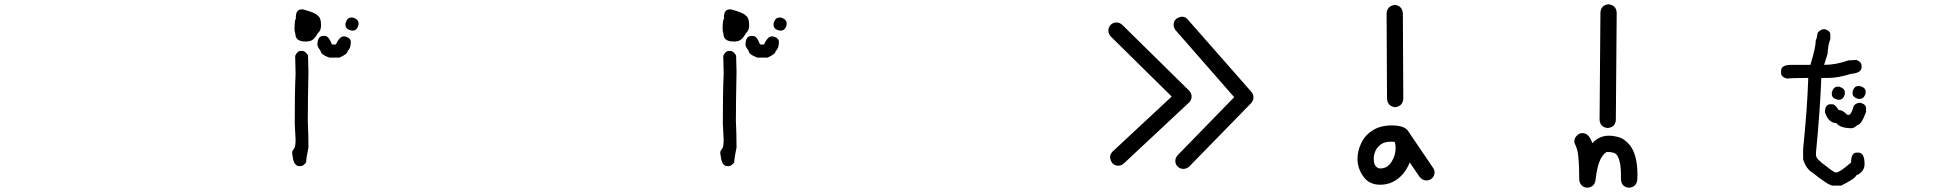

<svg xmlns="http://www.w3.org/2000/svg" viewBox="-20 -831 9040 897"><path d="M1407 -637C1415 -637 1419 -637 1419 -638C1436 -638 1451 -650 1464 -675C1475 -684 1480 -696 1480 -713C1480 -738 1474 -753 1462 -760C1455 -768 1433 -777 1396 -787H1388C1371 -787 1362 -774 1362 -749L1364 -745C1359 -744 1356 -728 1356 -695C1356 -689 1357 -682 1360 -673C1360 -649 1376 -637 1407 -637ZM1628 -688C1641 -688 1650 -697 1655 -714V-722C1655 -735 1646 -744 1628 -749H1621C1608 -749 1599 -740 1594 -722V-714C1594 -701 1603 -693 1621 -688ZM1566 -562C1591 -573 1604 -583 1604 -593C1614 -601 1619 -615 1619 -635C1619 -647 1610 -656 1592 -661H1585C1573 -661 1561 -648 1549 -623H1533L1530 -625C1521 -650 1510 -663 1497 -663H1490C1472 -663 1463 -649 1463 -621C1463 -616 1468 -606 1478 -593C1478 -582 1491 -572 1518 -562ZM1385 -55C1393 -55 1401 -61 1410 -72C1411 -90 1415 -113 1421 -142C1421 -184 1420 -225 1418 -266C1418 -327 1419 -403 1421 -494L1419 -572C1410 -586 1402 -593 1393 -593H1385C1374 -593 1366 -585 1359 -570L1361 -486C1358 -428 1357 -350 1357 -253L1361 -177C1361 -164 1360 -153 1357 -142C1349 -131 1345 -124 1345 -120C1345 -111 1346 -105 1347 -103C1350 -71 1361 -55 1378 -55Z M3407 -637C3415 -637 3419 -637 3419 -638C3436 -638 3451 -650 3464 -675C3475 -684 3480 -696 3480 -713C3480 -738 3474 -753 3462 -760C3455 -768 3433 -777 3396 -787H3388C3371 -787 3362 -774 3362 -749L3364 -745C3359 -744 3356 -728 3356 -695C3356 -689 3357 -682 3360 -673C3360 -649 3376 -637 3407 -637ZM3628 -688C3641 -688 3650 -697 3655 -714V-722C3655 -735 3646 -744 3628 -749H3621C3608 -749 3599 -740 3594 -722V-714C3594 -701 3603 -693 3621 -688ZM3566 -562C3591 -573 3604 -583 3604 -593C3614 -601 3619 -615 3619 -635C3619 -647 3610 -656 3592 -661H3585C3573 -661 3561 -648 3549 -623H3533L3530 -625C3521 -650 3510 -663 3497 -663H3490C3472 -663 3463 -649 3463 -621C3463 -616 3468 -606 3478 -593C3478 -582 3491 -572 3518 -562ZM3385 -55C3393 -55 3401 -61 3410 -72C3411 -90 3415 -113 3421 -142C3421 -184 3420 -225 3418 -266C3418 -327 3419 -403 3421 -494L3419 -572C3410 -586 3402 -593 3393 -593H3385C3374 -593 3366 -585 3359 -570L3361 -486C3358 -428 3357 -350 3357 -253L3361 -177C3361 -164 3360 -153 3357 -142C3349 -131 3345 -124 3345 -120C3345 -111 3346 -105 3347 -103C3350 -71 3361 -55 3378 -55Z M5205 -57C5214 -57 5222 -60 5230 -67L5535 -352C5543 -360 5547 -369 5547 -380C5547 -389 5544 -398 5537 -406L5223 -715C5215 -722 5206 -726 5196 -726C5185 -726 5176 -722 5169 -715C5162 -707 5158 -698 5158 -688C5158 -678 5162 -669 5169 -661L5454 -380L5178 -123C5170 -115 5166 -106 5166 -96C5170 -70 5183 -57 5205 -57ZM5509 -42C5519 -42 5528 -46 5536 -53L5825 -349C5832 -357 5836 -366 5836 -376C5836 -385 5833 -393 5827 -401L5529 -740C5522 -749 5512 -753 5501 -753C5476 -749 5463 -736 5463 -715C5463 -706 5466 -698 5472 -690L5746 -377L5482 -106C5475 -98 5471 -89 5471 -79C5471 -68 5475 -59 5483 -52C5490 -45 5499 -42 5509 -42Z M6428 -44C6420 -44 6413 -48 6407 -55C6401 -62 6398 -74 6398 -92C6398 -103 6401 -114 6406 -126C6411 -138 6420 -148 6432 -157C6443 -165 6459 -169 6478 -169C6485 -169 6490 -169 6493 -168H6496C6499 -159 6500 -149 6500 -138C6500 -116 6494 -95 6481 -75C6468 -54 6451 -44 6428 -44ZM6498 -330C6521 -333 6534 -346 6536 -369L6534 -770C6531 -793 6519 -806 6496 -808C6473 -805 6460 -792 6458 -769L6460 -368C6463 -345 6475 -333 6498 -330ZM6428 32C6470 32 6506 15 6535 -19C6548 -35 6559 -53 6566 -72L6612 -5C6621 6 6631 12 6644 12C6655 12 6665 8 6672 0C6679 -7 6682 -16 6682 -26C6682 -33 6680 -40 6675 -47L6557 -221C6545 -237 6520 -245 6482 -245C6446 -245 6416 -237 6393 -222C6369 -207 6351 -187 6340 -163C6328 -139 6322 -114 6322 -89C6322 -60 6331 -32 6349 -7C6367 19 6393 32 6428 32Z M7589 46C7612 45 7626 33 7629 10L7630 -14C7630 -79 7617 -127 7591 -157C7576 -174 7560 -185 7543 -190C7526 -195 7510 -197 7496 -197C7466 -197 7440 -185 7419 -162C7409 -193 7394 -209 7373 -209C7365 -209 7358 -207 7352 -202C7341 -193 7335 -183 7335 -172C7335 -165 7337 -158 7342 -150L7348 -132C7351 -122 7353 -110 7354 -95C7357 -66 7358 -32 7358 9C7361 32 7374 45 7397 46C7418 44 7431 32 7434 11C7439 -36 7448 -71 7461 -94C7472 -112 7482 -121 7490 -121C7511 -121 7526 -117 7533 -108C7538 -102 7543 -91 7547 -75C7551 -58 7553 -36 7553 -8V7C7554 30 7566 43 7589 46ZM7491 -233C7514 -235 7527 -247 7529 -270L7533 -773C7531 -796 7518 -808 7495 -811C7472 -809 7459 -796 7457 -773L7453 -271C7455 -248 7468 -235 7491 -233Z M8669 -369C8682 -369 8691 -378 8696 -395V-403C8696 -416 8687 -424 8669 -429H8661C8648 -429 8640 -420 8635 -403V-395C8635 -382 8644 -374 8661 -369ZM8572 -365C8585 -365 8594 -374 8599 -391V-399C8599 -412 8590 -421 8572 -426H8565C8552 -426 8543 -417 8538 -399V-391C8538 -378 8547 -370 8565 -365ZM8631 -232C8638 -232 8647 -237 8658 -247C8669 -247 8683 -267 8698 -308V-325C8698 -338 8689 -346 8671 -351C8660 -351 8650 -347 8641 -338C8633 -309 8625 -294 8616 -294C8613 -294 8611 -295 8608 -296C8596 -310 8583 -317 8570 -317C8559 -335 8549 -344 8540 -344H8532C8515 -344 8506 -331 8506 -306C8517 -273 8535 -256 8559 -256C8571 -240 8595 -232 8631 -232ZM8582 36C8628 13 8651 -3 8651 -11C8678 -22 8691 -40 8691 -65C8691 -100 8681 -118 8662 -118H8654C8637 -118 8628 -103 8628 -72C8593 -41 8569 -25 8558 -25C8552 -25 8537 -34 8514 -53C8481 -76 8464 -93 8464 -106V-118C8477 -249 8485 -366 8489 -467H8523C8551 -467 8586 -473 8628 -486C8661 -489 8677 -499 8677 -517V-524C8677 -536 8669 -545 8653 -551L8616 -549C8577 -535 8539 -528 8502 -528L8518 -579C8520 -609 8524 -632 8531 -648V-669C8531 -682 8522 -690 8504 -695C8491 -695 8481 -689 8472 -678C8470 -662 8467 -650 8463 -642C8463 -621 8455 -583 8438 -528H8341C8314 -526 8301 -517 8301 -500V-490C8301 -477 8310 -469 8328 -464H8330C8348 -466 8381 -467 8428 -467C8425 -372 8417 -262 8404 -135V-87C8413 -57 8428 -36 8447 -25C8498 16 8530 36 8542 36Z"/></svg>

Font: linja lipamanka normal
Style: Regular
Weight: 400
Version: Version 1.000;February 20, 2023;FontCreator 14.0.0.2901 64-b